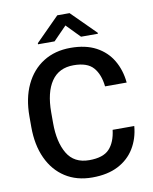

<svg xmlns="http://www.w3.org/2000/svg" viewBox="-98 -985 849 1067"><g transform="rotate(-10 326.5 -451.5)"><path d="M492.2 -231.4H614.3Q608.4 -161.6 575.2 -106.9Q542 -52.2 482.2 -21.2Q422.4 9.8 335.9 9.8Q248 9.8 183.8 -31.5Q119.6 -72.8 84.7 -148.2Q49.8 -223.6 49.8 -325.7V-384.8Q49.8 -487.3 85.4 -562.7Q121.1 -638.2 186.3 -679.4Q251.5 -720.7 340.3 -720.7Q425.3 -720.7 483.9 -689.5Q542.5 -658.2 575.2 -603Q607.9 -547.9 614.7 -476.6H492.7Q485.4 -545.4 451.4 -584Q417.5 -622.6 340.3 -622.6Q257.3 -622.6 215.1 -560.8Q172.9 -499 172.9 -385.7V-325.7Q172.9 -218.3 211.7 -153.1Q250.5 -87.9 335.9 -87.9Q414.6 -87.9 449.2 -125Q483.9 -162.1 492.2 -231.4ZM369.1 -911.6 504.4 -776.9V-771.5H409.2L334.5 -848.1L259.8 -771.5H166.5V-777.8L299.8 -911.6Z"/></g></svg>

Font: Vazirmatn FD Medium
Style: Regular
Weight: 500
Designer: Saber Rastikerdar
Foundry: Saber Rastikerdar
Version: Version 33.003